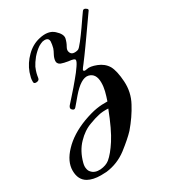

<svg xmlns="http://www.w3.org/2000/svg" viewBox="-208 -518 842 941"><g transform="rotate(-30 213.0 -47.5)"><path d="M147.5 281.2Q127.9 296.9 95.7 299.8Q62.5 301.8 45.9 282.2Q38.1 274.4 36.1 260.7Q33.2 248 38.1 229.5Q53.7 170.9 89.8 133.8Q126 95.7 168 81.1Q199.2 69.3 221.7 64.5Q245.1 58.6 277.3 60.5Q239.3 159.2 207 209Q174.8 258.8 147.5 281.2ZM292 -262.7Q276.4 -257.8 263.7 -260.7Q252 -263.7 248 -276.4Q243.2 -288.1 252.9 -304.7Q262.7 -321.3 267.6 -342.8Q271.5 -365.2 242.2 -391.6Q212.9 -418.9 158.2 -406.2Q115.2 -396.5 82 -363.3Q47.9 -330.1 32.2 -287.1Q26.4 -267.6 24.4 -259.8Q22.5 -252 22.5 -238.3Q21.5 -225.6 37.1 -226.6Q52.7 -227.5 54.7 -240.2Q56.6 -253.9 59.6 -265.6Q62.5 -277.3 70.3 -295.9Q79.1 -313.5 97.7 -336.9Q117.2 -359.4 138.7 -374Q150.4 -380.9 162.1 -384.8Q174.8 -387.7 184.6 -384.8Q197.3 -380.9 197.3 -365.2Q196.3 -348.6 191.4 -330.1Q187.5 -318.4 178.7 -302.7Q169.9 -286.1 168.9 -271.5Q168 -263.7 171.9 -257.8Q175.8 -251 184.6 -247.1Q200.2 -241.2 227.5 -237.3Q255.9 -234.4 258.8 -226.6Q260.7 -217.8 245.1 -195.3Q229.5 -171.9 207 -145.5Q180.7 -113.3 153.3 -83Q127 -53.7 121.1 -46.9Q110.4 -33.2 121.1 -24.4Q130.9 -14.6 139.6 -24.4Q148.4 -34.2 157.2 -44.9Q166 -55.7 177.7 -69.3Q234.4 -135.7 272.5 -127.9Q311.5 -119.1 311.5 -67.4Q311.5 -43.9 305.7 -20.5Q299.8 2.9 291 28.3Q258.8 27.3 228.5 32.2Q197.3 37.1 151.4 53.7Q69.3 85 21.5 135.7Q-26.4 185.5 -26.4 237.3Q-26.4 289.1 10.7 310.5Q39.1 326.2 83 326.2Q97.7 326.2 114.3 325.2Q179.7 317.4 232.4 277.3Q285.2 236.3 312.5 207Q357.4 154.3 385.7 100.6Q415 46.9 411.1 -15.6Q407.2 -77.1 390.6 -107.4Q373 -136.7 337.9 -150.4Q302.7 -164.1 283.2 -159.2Q263.7 -154.3 263.7 -165Q267.6 -172.9 281.2 -189.5Q293.9 -207 306.6 -223.6Q318.4 -239.3 332 -258.8Q345.7 -278.3 360.4 -298.8Q386.7 -335.9 409.2 -368.2Q431.6 -400.4 434.6 -404.3Q435.5 -406.2 435.5 -408.2Q435.5 -413.1 426.8 -418Q422.9 -420.9 418.9 -420.9Q413.1 -421.9 408.2 -415Q405.3 -411.1 391.6 -391.6Q377.9 -371.1 361.3 -347.7Q340.8 -318.4 320.3 -292Q299.8 -265.6 292 -262.7Z"/></g></svg>

Font: Gilchrist
Style: Regular
Weight: 400
Version: 1.0